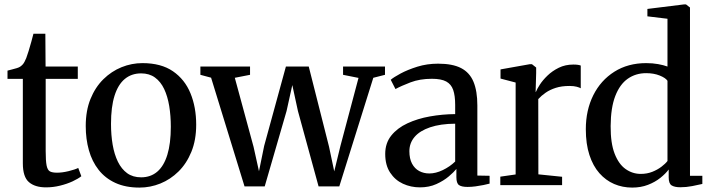

<svg xmlns="http://www.w3.org/2000/svg" viewBox="-20 -839 3220 870"><path d="M188.5 10Q138.5 10 111 -13.8Q83.5 -37.5 83.5 -99V-481.5H14V-519Q22.5 -521.5 34 -524.2Q45.5 -527 56 -530.2Q66.5 -533.5 71.5 -537Q78 -541.5 82.8 -546.8Q87.5 -552 91.2 -559.2Q95 -566.5 99 -576Q103.5 -587.5 109.8 -608.2Q116 -629 122 -650.2Q128 -671.5 131.5 -686H185.5L186.5 -537.5H332.5V-481.5H187V-154.5Q187 -110 191.2 -89Q195.5 -68 206.5 -62.2Q217.5 -56.5 238.5 -56.5Q262 -56.5 290.8 -63.5Q319.5 -70.5 334.5 -78L348.5 -40.5Q334 -29 308.8 -17.2Q283.5 -5.5 252.2 2.2Q221 10 188.5 10Z M368.5 -268Q368.5 -337.5 390 -390.5Q411.5 -443.5 448.2 -479.8Q485 -516 530.8 -534.5Q576.5 -553 625.5 -553Q710 -553 763.8 -516Q817.5 -479 843.2 -416Q869 -353 869 -274Q869 -204.5 847.2 -151.2Q825.5 -98 789 -62Q752.5 -26 706.8 -7.5Q661 11 612 11Q549 11 502.8 -10.2Q456.5 -31.5 426.8 -69.5Q397 -107.5 382.8 -158.2Q368.5 -209 368.5 -268ZM619.5 -35.5Q662.5 -35.5 692.5 -61Q722.5 -86.5 738.2 -137.5Q754 -188.5 754 -264.5Q754 -314.5 746.8 -358.5Q739.5 -402.5 723.8 -435.8Q708 -469 682.2 -487.8Q656.5 -506.5 619.5 -506.5Q576 -506.5 545.5 -481.2Q515 -456 499 -405.2Q483 -354.5 483 -277.5Q483 -227 490.5 -183.2Q498 -139.5 514.2 -106.2Q530.5 -73 556.2 -54.2Q582 -35.5 619.5 -35.5Z M888 -500V-537.5H1113V-500L1044 -486.5L1129 -173.5L1153.5 -63L1177 -178L1275.5 -537.5H1379L1471 -174L1494.5 -62.5L1522.5 -177.5L1604.5 -486L1534.5 -500V-537.5H1724.5V-500L1671.5 -486.5L1517.5 5.5H1423.5L1330 -336L1304.5 -453.5L1278.5 -336L1179.5 5.5H1088L936.5 -487Z M1883 10Q1841.5 10 1805.8 -6.5Q1770 -23 1747.8 -56.8Q1725.5 -90.5 1725.5 -141.5Q1725.5 -190.5 1753 -224.8Q1780.5 -259 1826.2 -280.2Q1872 -301.5 1928.2 -311.5Q1984.5 -321.5 2042.5 -322V-364Q2042.5 -405.5 2033.5 -431.5Q2024.5 -457.5 2001.8 -469.8Q1979 -482 1937 -482Q1882.5 -482 1840 -465.8Q1797.5 -449.5 1772 -435.5L1750.5 -477.5Q1763 -488.5 1795 -505.8Q1827 -523 1871 -536.8Q1915 -550.5 1965 -550.5Q2030.5 -550.5 2069.2 -530.5Q2108 -510.5 2125.5 -468.5Q2143 -426.5 2143 -361V-43.5L2198.5 -42.5V-7Q2187.5 -4 2170.5 -0.5Q2153.5 3 2134.8 5.5Q2116 8 2098.5 8Q2072 8 2060 -0.2Q2048 -8.5 2048 -36V-73.5Q2037 -59.5 2013.8 -39.8Q1990.5 -20 1957.5 -5Q1924.5 10 1883 10ZM1925.5 -53Q1954.5 -53 1986.2 -68.2Q2018 -83.5 2042.5 -107V-278.5Q1975.5 -278 1929 -262.2Q1882.5 -246.5 1858.8 -218.8Q1835 -191 1835 -154Q1835 -120 1847 -97.5Q1859 -75 1879.5 -64Q1900 -53 1925.5 -53Z M2247 0V-38.5L2316.5 -48.5V-465L2248 -483V-524.5L2380 -548H2390.5L2409.5 -533V-508.5L2407 -421.5L2409 -424Q2413 -435 2426 -455.2Q2439 -475.5 2460.8 -496.5Q2482.5 -517.5 2512 -532Q2541.5 -546.5 2578 -546.5Q2591 -546.5 2598.8 -545.2Q2606.5 -544 2611.5 -542V-439Q2606 -442.5 2593 -446Q2580 -449.5 2560.5 -449.5Q2525 -449.5 2498.5 -441Q2472 -432.5 2452.5 -419Q2433 -405.5 2419 -390L2419.5 -49L2527 -38V0Z M2844.5 11Q2801 11 2763 -5.2Q2725 -21.5 2696 -54.2Q2667 -87 2650.8 -136.8Q2634.5 -186.5 2634.5 -253.5Q2634.5 -339.5 2668.2 -407.2Q2702 -475 2763.8 -514Q2825.5 -553 2908 -553Q2937 -553 2962 -548.5Q2987 -544 3004.5 -537.5V-754L2913.5 -765V-798.5L3079 -819H3088.5L3106.5 -805V-42.5H3162.5V-5.5Q3143.5 -1 3116.8 4.2Q3090 9.5 3062.5 9.5Q3037 9.5 3023.5 1.2Q3010 -7 3010 -35.5V-71Q2996 -52 2972.2 -33Q2948.5 -14 2916.2 -1.5Q2884 11 2844.5 11ZM2883.5 -51Q2912 -51 2935.8 -60.5Q2959.5 -70 2977.2 -83.5Q2995 -97 3004.5 -109.5V-473Q2996 -486 2969.2 -496.8Q2942.5 -507.5 2908 -507.5Q2860.5 -507.5 2824.5 -482.2Q2788.5 -457 2768 -404Q2747.5 -351 2747 -268Q2746.5 -190.5 2765 -142.8Q2783.5 -95 2814.8 -73Q2846 -51 2883.5 -51Z"/></svg>

Font: Merriweather 60pt
Style: Regular
Weight: 400
Version: Version 2.100